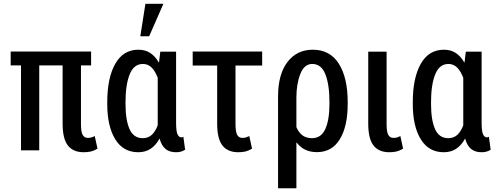

<svg xmlns="http://www.w3.org/2000/svg" viewBox="-20 -804 2655 1027"><path d="M467.3 -454.1H413.1V-139.6Q413.1 -97.7 422.4 -82Q431.6 -66.4 449.7 -66.4Q460.4 -66.4 468 -68.6Q475.6 -70.8 486.8 -76.2L501.5 -8.8Q482.9 2.4 466.3 6.3Q449.7 10.3 427.7 10.3Q371.6 10.3 343.3 -25.6Q314.9 -61.5 314.9 -143.1V-454.1H189.9V0H92.3V-454.1H37.1V-528.3H467.3Z M921.9 -527.8V-147.5Q921.9 -103 929.2 -86.2Q936.5 -69.3 950.7 -69.3Q953.6 -69.3 956.1 -70.1Q958.5 -70.8 960.9 -72.3L970.2 -2.9Q958 4.4 946.8 7.3Q935.5 10.3 920.9 10.3Q887.2 10.3 865.7 -7.1Q844.2 -24.4 833.5 -63Q813.5 -26.4 785.6 -8.1Q757.8 10.3 719.2 10.3Q639.2 10.3 596.4 -59.1Q553.7 -128.4 553.7 -247.6V-257.8Q553.7 -387.2 596.4 -462.6Q639.2 -538.1 720.2 -538.1Q756.8 -538.1 783.4 -520.8Q810.1 -503.4 829.1 -470.2L830.6 -470.7L837.4 -527.8ZM651.4 -247.6Q651.4 -162.1 672.9 -113.5Q694.3 -64.9 743.7 -64.9Q772.5 -64.9 791.7 -82.5Q811 -100.1 823.7 -133.8V-147.5V-387.7Q810.5 -422.9 791.3 -442.4Q772 -461.9 744.6 -461.9Q695.8 -461.9 673.6 -406.2Q651.4 -350.6 651.4 -257.8ZM757.8 -783.7H854L777.8 -609.9H730.5Z M1382.3 -453.6H1239.7V-139.6Q1239.7 -97.7 1249 -82Q1258.3 -66.4 1276.4 -66.4Q1287.1 -66.4 1294.7 -68.6Q1302.2 -70.8 1313.5 -76.2L1328.1 -8.8Q1309.6 2.4 1293 6.3Q1276.4 10.3 1254.4 10.3Q1198.2 10.3 1169.9 -25.6Q1141.6 -61.5 1141.6 -143.1V-453.6H1010.7V-528.3H1382.3Z M1839.8 -247.6Q1839.8 -127.9 1797.6 -59.1Q1755.4 9.8 1675.8 9.8Q1639.6 9.8 1612.8 -3.2Q1585.9 -16.1 1566.9 -41.5L1565.4 -41V203.1H1467.3V-285.6H1468.3L1467.3 -287.6Q1467.3 -406.7 1517.6 -472.4Q1567.9 -538.1 1653.3 -538.1Q1745.1 -538.1 1792.5 -463.1Q1839.8 -388.2 1839.8 -257.8ZM1742.2 -257.8Q1742.2 -351.1 1720.5 -406.5Q1698.7 -461.9 1650.4 -461.9Q1607.4 -461.9 1586.4 -408.4Q1565.4 -355 1565.4 -281.7V-124Q1577.6 -95.2 1597.9 -80.1Q1618.2 -64.9 1648.9 -64.9Q1697.8 -64.9 1720 -113.8Q1742.2 -162.6 1742.2 -247.6Z M2047.9 -527.8V-139.6Q2047.9 -97.7 2057.1 -82Q2066.4 -66.4 2084.5 -66.4Q2095.2 -66.4 2102.8 -68.6Q2110.4 -70.8 2121.6 -76.2L2136.2 -8.8Q2117.7 2.4 2101.1 6.3Q2084.5 10.3 2062.5 10.3Q2006.3 10.3 1978 -25.6Q1949.7 -61.5 1949.7 -143.1V-527.8Z M2556.2 -527.8V-147.5Q2556.2 -103 2563.5 -86.2Q2570.8 -69.3 2585 -69.3Q2587.9 -69.3 2590.3 -70.1Q2592.8 -70.8 2595.2 -72.3L2604.5 -2.9Q2592.3 4.4 2581.1 7.3Q2569.8 10.3 2555.2 10.3Q2521.5 10.3 2500 -7.1Q2478.5 -24.4 2467.8 -63Q2447.8 -26.4 2419.9 -8.1Q2392.1 10.3 2353.5 10.3Q2273.4 10.3 2230.7 -59.1Q2188 -128.4 2188 -247.6V-257.8Q2188 -387.2 2230.7 -462.6Q2273.4 -538.1 2354.5 -538.1Q2391.1 -538.1 2417.7 -520.8Q2444.3 -503.4 2463.4 -470.2L2464.8 -470.7L2471.7 -527.8ZM2285.6 -247.6Q2285.6 -162.1 2307.1 -113.5Q2328.6 -64.9 2377.9 -64.9Q2406.7 -64.9 2426 -82.5Q2445.3 -100.1 2458 -133.8V-147.5V-387.7Q2444.8 -422.9 2425.5 -442.4Q2406.2 -461.9 2378.9 -461.9Q2330.1 -461.9 2307.9 -406.2Q2285.6 -350.6 2285.6 -257.8Z"/></svg>

Font: Franco
Style: Regular
Weight: 400
Designer: Google
Version: Version 1.200311; 2013